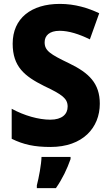

<svg xmlns="http://www.w3.org/2000/svg" viewBox="-20 -744 565 985"><path d="M492 -212C492 -317 436 -370 335 -419C237 -466 209 -484 209 -527C209 -561 233 -586 286 -586C333 -586 386 -569 441 -542L489 -676C432 -703 365 -724 287 -724C140 -724 45 -650 45 -520C45 -402 106 -353 206 -303C299 -259 327 -239 327 -197C327 -158 298 -130 238 -130C178 -130 104 -151 40 -186V-32C101 -2 157 10 239 10C405 10 492 -89 492 -212ZM342 72V61H193C192 100 179 169 169 207V221H267C301 172 324 123 342 72Z"/></svg>

Font: Noto Sans Lao SemiCondensed ExtraBold
Style: Regular
Weight: 800
Width: 4
Designer: Monotype Design Team
Foundry: Monotype Imaging Inc.
Version: Version 2.003